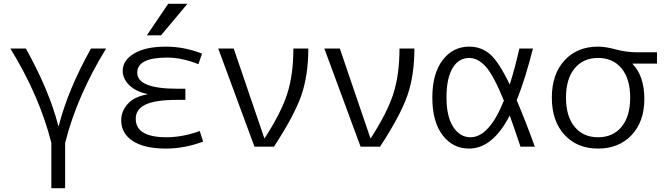

<svg xmlns="http://www.w3.org/2000/svg" viewBox="-20 -777 3525 1017"><path d="M291 -110Q341 -304 462 -520H542Q387 -267 325 -20V220H252V-20Q190 -267 35 -520H117Q240 -300 289 -110Z M760 -277V-279Q697 -293 663.5 -327Q630 -361 630 -402Q630 -458 691 -494Q752 -530 859 -530Q956 -530 1050 -493L1031 -437Q944 -472 865 -472Q707 -472 707 -392Q707 -307 919 -307H962V-248H919Q802 -248 750.5 -223Q699 -198 699 -148Q699 -50 862 -50Q947 -50 1038 -83L1056 -27Q957 10 859 10Q745 10 683.5 -30Q622 -70 622 -140Q622 -188 656.5 -226.5Q691 -265 760 -277ZM833 -590H758L871 -757H973Z M1382 -45Q1470 -181 1502 -282Q1534 -383 1534 -520H1613Q1613 -378 1576 -271.5Q1539 -165 1431 0H1328L1136 -520H1218L1380 -45Z M1944 -45Q2032 -181 2064 -282Q2096 -383 2096 -520H2175Q2175 -378 2138 -271.5Q2101 -165 1993 0H1890L1698 -520H1780L1942 -45Z M2717 -246Q2763 -138 2813 0H2737Q2695 -125 2680 -165Q2589 10 2465 10Q2378 10 2324 -61.5Q2270 -133 2270 -260Q2270 -387 2324.5 -458.5Q2379 -530 2465 -530Q2529 -530 2575.5 -490Q2622 -450 2680 -329Q2710 -425 2731 -520H2803Q2763 -361 2717 -246ZM2649 -244Q2595 -377 2553.5 -423.5Q2512 -470 2465 -470Q2409 -470 2377 -416Q2345 -362 2345 -260Q2345 -160 2380.5 -105Q2416 -50 2472 -50Q2571 -50 2649 -244Z M3148 -530Q3188 -530 3242.5 -515Q3297 -500 3356 -500H3460V-440H3331V-438Q3393 -373 3393 -253Q3393 -133 3325.5 -61.5Q3258 10 3148 10Q3037 10 2970 -63Q2903 -136 2903 -260Q2903 -384 2970 -457Q3037 -530 3148 -530ZM3023.5 -105.5Q3069 -50 3148 -50Q3227 -50 3272.5 -105.5Q3318 -161 3318 -260Q3318 -359 3272.5 -414.5Q3227 -470 3148 -470Q3069 -470 3023.5 -414.5Q2978 -359 2978 -260Q2978 -161 3023.5 -105.5Z"/></svg>

Font: Mplus 1p
Style: Regular
Weight: 400
Version: Version 1.061